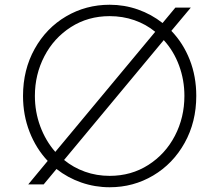

<svg xmlns="http://www.w3.org/2000/svg" viewBox="-20 -777 924 809"><path d="M218 -65 164 0H99L181 -99Q132 -151 104.5 -221.5Q77 -292 77 -373Q77 -483 126 -571Q175 -659 258.5 -708Q342 -757 442 -757Q504 -757 561 -737Q618 -717 665 -680L719 -745H784L702 -647Q752 -595 779.5 -525Q807 -455 807 -373Q807 -263 758 -175Q709 -87 625.5 -37.5Q542 12 442 12Q380 12 322.5 -8Q265 -28 218 -65ZM213 -137 634 -643Q595 -675 546 -692Q497 -709 442 -709Q351 -709 279 -663Q207 -617 167 -540Q127 -463 127 -373Q127 -306 149.5 -245Q172 -184 213 -137ZM442 -36Q533 -36 605 -82Q677 -128 717 -205Q757 -282 757 -373Q757 -440 734.5 -501Q712 -562 670 -608L250 -103Q289 -71 338 -53.5Q387 -36 442 -36Z"/></svg>

Font: Eudoxus Sans ExtraLight
Style: Regular
Weight: 200
Designer: Stijn de Vries
Foundry: tokotype
Version: Version 2.005